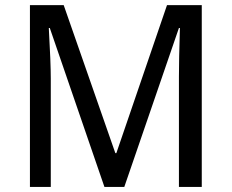

<svg xmlns="http://www.w3.org/2000/svg" viewBox="-20 -735 911 755"><path d="M390.6 0 175.8 -625H171.9Q179.7 -488.3 179.7 -425.8V0H97.7V-714.8H230.5L433.6 -132.8H437.5L636.7 -714.8H773.4V0H683.6V-433.6Q683.6 -500 687.5 -625H683.6L468.8 0Z"/></svg>

Font: Droid Sans Fallback
Style: Regular
Weight: 400
Designer: Steve Matteson
Foundry: Ascender Corporation
Version: 3.00 (Khmer version)